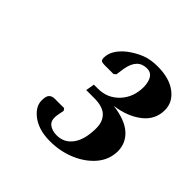

<svg xmlns="http://www.w3.org/2000/svg" viewBox="-118 -999 602 602"><g transform="rotate(45 183.5 -697.5)"><path d="M181 -495Q153 -495 132 -502Q111 -509 97 -521Q86 -530 79 -541.5Q72 -553 72 -568Q72 -587 79 -593.5Q86 -600 97 -600H139L144 -593L140 -572Q135 -545 148 -534Q161 -523 183 -523Q216 -523 235.5 -550Q255 -577 255 -627Q255 -656 238 -672.5Q221 -689 183 -689H148L153 -718H171Q213 -718 241 -748Q269 -778 269 -824Q267 -872 235 -872Q193 -872 184 -819L180 -791L173 -785H133Q124 -785 119.5 -787.5Q115 -790 115 -800Q115 -834 154 -865Q177 -882 200 -891Q223 -900 254 -900Q306 -900 336.5 -877Q367 -854 367 -819Q367 -776 332 -749Q297 -722 244 -715Q299 -708 326 -684.5Q353 -661 354 -625Q354 -587 330 -558Q306 -529 266.5 -512Q227 -495 181 -495Z"/></g></svg>

Font: Spectral SemiBold
Style: Italic
Weight: 600
Italic angle: -10°
Designer: Jean-Baptiste Levee
Foundry: Production Type
Version: Version 2.001